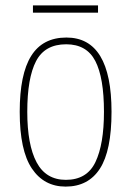

<svg xmlns="http://www.w3.org/2000/svg" viewBox="-20 -681 486 711"><path d="M223 10Q143 10 98 -57Q53 -124 53 -267Q53 -406 95.5 -474Q138 -542 226 -542Q393 -542 393 -267Q393 -123 350 -56.5Q307 10 223 10ZM224 -15Q302 -15 333.5 -81Q365 -147 365 -267Q365 -393 333 -455Q301 -517 225 -517Q146 -517 113.5 -454.5Q81 -392 81 -267Q81 -145 115.5 -80Q150 -15 224 -15ZM102 -634V-661H343V-634Z"/></svg>

Font: Noto Serif Lao Condensed Thin
Style: Regular
Weight: 100
Width: 3
Designer: Monotype Design Team
Foundry: Monotype Imaging Inc.
Version: Version 2.003; ttfautohint (v1.8.4.7-5d5b)